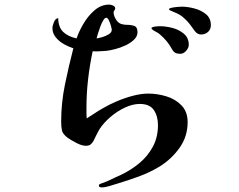

<svg xmlns="http://www.w3.org/2000/svg" viewBox="-20 -741 1040 835"><path d="M466 -611Q466 -616 462.5 -628.5Q459 -641 453.5 -652.5Q448 -664 442 -664Q436 -664 429 -652.5Q422 -641 416 -624.5Q410 -608 405.5 -593.5Q401 -579 400 -574Q409 -575 424.5 -579.5Q440 -584 453 -592Q466 -600 466 -611ZM796 -210Q796 -148 761.5 -99Q727 -50 676 -18Q634 8 585 26Q536 44 489 58Q475 62 456 68Q437 74 422 74Q418 74 414 72.5Q410 71 410 66Q410 61 416.5 58.5Q423 56 426 55Q446 48 465 38.5Q484 29 503 21Q548 0 585 -30.5Q622 -61 644.5 -102.5Q667 -144 667 -197Q667 -236 649 -262.5Q631 -289 588 -289Q557 -289 523 -273Q489 -257 460 -232Q431 -207 414 -181Q406 -168 399.5 -154.5Q393 -141 386 -127Q380 -117 373 -112Q366 -107 353 -107Q336 -107 312 -119.5Q288 -132 274 -142Q253 -158 249.5 -173.5Q246 -189 246 -213Q246 -293 262.5 -373.5Q279 -454 299 -531Q280 -537 259 -548.5Q238 -560 223 -578Q208 -596 208 -619Q208 -628 214.5 -644.5Q221 -661 233 -662Q234 -622 255 -602Q276 -582 313 -574Q323 -604 343 -638Q363 -672 391.5 -696.5Q420 -721 455 -721Q462 -721 471.5 -717Q481 -713 481 -704Q481 -700 477.5 -696Q474 -692 474 -687Q474 -674 483 -658.5Q492 -643 504 -638Q517 -633 534 -633Q551 -633 564.5 -628Q578 -623 578 -601Q578 -583 563 -568.5Q548 -554 525.5 -543.5Q503 -533 481 -527.5Q459 -522 444 -520Q429 -519 413.5 -518Q398 -517 383 -518Q370 -457 363 -395.5Q356 -334 356 -272Q356 -261 356 -249Q356 -237 357 -226Q375 -237 392 -248.5Q409 -260 427 -270Q454 -286 488 -300.5Q522 -315 558 -324.5Q594 -334 625 -334Q664 -334 703.5 -322Q743 -310 769.5 -282.5Q796 -255 796 -210ZM801 -546Q801 -533 789.5 -520Q778 -507 764 -507Q751 -507 743 -511Q735 -515 728 -527Q718 -546 705 -561.5Q692 -577 676 -591Q668 -598 658.5 -602.5Q649 -607 641 -614Q639 -615 639 -619Q639 -622 647 -624Q655 -626 664.5 -626.5Q674 -627 676 -627Q701 -627 730 -619.5Q759 -612 780 -594Q801 -576 801 -546ZM897 -632Q897 -613 884.5 -602Q872 -591 854 -591Q838 -591 826 -607.5Q814 -624 806 -635Q793 -652 774 -668Q764 -676 750.5 -682.5Q737 -689 724 -694Q722 -695 718.5 -696.5Q715 -698 715 -701Q715 -705 727.5 -707.5Q740 -710 753.5 -711Q767 -712 771 -712Q795 -712 824.5 -704.5Q854 -697 875.5 -679.5Q897 -662 897 -632Z"/></svg>

Font: Kaisei HarunoUmi
Style: Bold
Weight: 700
Designer: Font-Kai, 金井和夫
Foundry: KAZUO KANAI
Version: Version 5.003